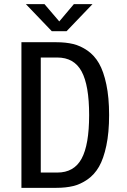

<svg xmlns="http://www.w3.org/2000/svg" viewBox="-20 -903 610 923"><path d="M424.5 -883 300 -753H229L104.5 -883H194L265 -800L335 -883ZM83 0V-700H250.5Q296 -700 331.5 -691.5Q367 -683 400.5 -659.8Q434 -636.5 456 -598.2Q478 -560 491.2 -497.2Q504.5 -434.5 504.5 -350Q504.5 -265.5 491.2 -202.8Q478 -140 456 -101.8Q434 -63.5 400.5 -40.2Q367 -17 331.5 -8.5Q296 0 250.5 0ZM176 -73.5H255.5Q336 -73.5 372.2 -140.2Q408.5 -207 408.5 -350Q408.5 -493 372.2 -559.8Q336 -626.5 255.5 -626.5H176Z"/></svg>

Font: League Mono Narrow
Style: Regular
Weight: 400
Width: 3
Designer: Tyler Finck
Foundry: The League of Moveable Type / Tyler Finck
Version: Version 2.210